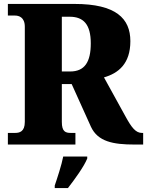

<svg xmlns="http://www.w3.org/2000/svg" viewBox="-20 -734 747 975"><path d="M20 0H363V-59H340C313 -59 294 -65 294 -115V-307H344L442 -90C477 -15 554 0 663 0H707V-59H701C670 -59 649 -84 616 -145L508 -341C581 -362 642 -410 642 -525C642 -640 569 -714 359 -714H20V-655H56C74 -655 106 -648 106 -598V-115C106 -65 79 -59 56 -59H20ZM336 -371H294V-649H334C404 -649 441 -610 441 -514C441 -419 410 -371 336 -371ZM258 208V221H325C359 177 406 113 423 71V61H301C293 103 271 170 258 208Z"/></svg>

Font: Noto Serif Ethiopic SemiCondensed Black
Style: Regular
Weight: 900
Width: 4
Designer: Monotype Design Team
Foundry: Monotype Imaging Inc.
Version: Version 2.102